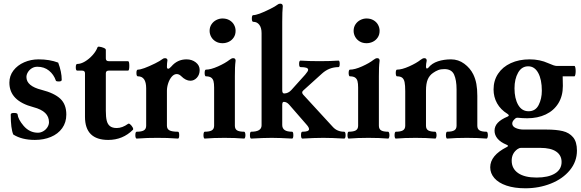

<svg xmlns="http://www.w3.org/2000/svg" viewBox="-20 -746 3142 1039"><path d="M51.8 -18.1Q38.1 -50.3 38.1 -126Q38.1 -134.8 55.2 -134.8Q74.7 -134.8 75.2 -127Q77.6 -100.6 107.9 -64.9Q140.1 -27.8 185.1 -27.8Q200.2 -27.8 214.1 -35.9Q228 -43.9 236.6 -57.4Q245.1 -70.8 245.1 -85Q245.1 -114.7 224.4 -134.8Q203.6 -154.8 161.1 -166Q95.7 -183.1 63.2 -216.1Q30.8 -249 30.8 -298.8Q30.8 -335.9 52.7 -364.5Q74.7 -393.1 110.8 -408.9Q147 -424.8 189 -424.8Q248.5 -424.8 294.9 -407.2Q314 -356.9 314 -314Q314 -305.2 298.8 -305.2Q282.7 -305.2 282.2 -310.1Q271 -342.8 245.1 -363.8Q219.2 -384.8 182.1 -384.8Q165.5 -384.8 152.1 -376.5Q138.7 -368.2 130.9 -355.2Q123 -342.3 123 -329.1Q123 -280.3 205.1 -259.8Q273.9 -242.2 306.4 -211.7Q338.9 -181.2 338.9 -126Q338.9 -83.5 316.4 -52.2Q293.9 -21 255.1 -4.9Q216.3 11.2 168.9 11.2Q98.1 11.2 51.8 -18.1Z M439.9 -113.8V-349.1Q439.9 -363.8 424.8 -363.8H397.9Q390.1 -363.8 390.1 -381.8Q390.1 -399.9 397.9 -399.9Q417.5 -399.9 439.9 -413.3Q462.4 -426.8 481.2 -447.8Q500 -468.8 507.8 -490.2Q509.8 -493.7 515.1 -493.7Q519 -493.7 528.8 -491.2Q540.5 -487.8 546.6 -484.4Q552.7 -481 552.7 -476.1V-430.2Q552.7 -415 567.9 -415H672.9Q679.7 -415 679.7 -389.6Q679.7 -363.8 672.9 -363.8H567.9Q552.7 -363.8 552.7 -349.1V-146Q552.7 -112.8 557.6 -93Q562.5 -73.2 575.4 -63.2Q588.4 -53.2 611.8 -53.2Q641.6 -53.2 672.9 -75.7Q675.3 -77.1 676.3 -77.1Q682.6 -77.1 691.7 -65.9Q700.7 -54.7 700.7 -47.4Q700.7 -44.9 699.7 -43.9Q644.5 11.2 565.9 11.2Q439.9 11.2 439.9 -113.8Z M1060.5 -367.2Q1060.5 -341.8 1045.4 -325.4Q1030.3 -309.1 1010.3 -309.1Q985.4 -309.1 960.4 -334Q949.2 -345.2 936.5 -345.2Q921.9 -345.2 909.7 -331.3Q897.5 -317.4 890.4 -296.1Q883.3 -274.9 883.3 -254.9V-65.9Q883.3 -47.9 897.2 -40.5Q911.1 -33.2 942.9 -33.2Q949.7 -33.2 949.7 -14.6Q949.7 3.9 942.9 3.9Q905.3 1.5 884.5 0.7Q863.8 0 831.5 0Q798.8 0 778.3 0.7Q757.8 1.5 719.7 3.9Q716.3 3.9 714.4 -1Q712.4 -5.9 712.4 -14.6Q712.4 -33.2 719.7 -33.2Q746.1 -33.2 758.5 -40.5Q771 -47.9 771 -65.9V-268.1Q771 -333 726.1 -333Q718.3 -333 718.3 -351.1Q718.3 -369.1 726.1 -369.1Q750.5 -369.1 819.3 -402.8Q846.7 -416.5 858.4 -425.8Q864.7 -431.2 872.6 -431.2Q884.8 -431.2 886.2 -420.9Q883.3 -402.8 883.3 -384.8Q883.3 -374 890.1 -374Q896.5 -374 907.2 -386.2Q939.9 -424.8 989.3 -424.8Q1018.6 -424.8 1039.6 -408.4Q1060.5 -392.1 1060.5 -367.2Z M1114.3 -579.1Q1114.3 -599.1 1124.5 -614.5Q1134.8 -629.9 1150.9 -637.9Q1167 -646 1184.1 -646Q1205.6 -646 1221.7 -636.7Q1237.8 -627.4 1246.3 -612.1Q1254.9 -596.7 1254.9 -579.1Q1254.9 -558.1 1244.6 -543Q1234.4 -527.8 1218.3 -520Q1202.1 -512.2 1184.1 -512.2Q1163.1 -512.2 1147.2 -521.7Q1131.3 -531.2 1122.8 -546.6Q1114.3 -562 1114.3 -579.1ZM1308.1 -14.6Q1308.1 -7.3 1306.2 -1.7Q1304.2 3.9 1301.3 3.9Q1253.9 0 1194.3 0Q1134.8 0 1087.4 3.9Q1084.5 3.9 1082.8 -1.5Q1081.1 -6.8 1081.1 -14.6Q1081.1 -22.5 1082.8 -27.8Q1084.5 -33.2 1087.4 -33.2Q1113.8 -33.2 1126.2 -40.5Q1138.7 -47.9 1138.7 -65.9V-272Q1138.7 -293.9 1135.3 -306.9Q1131.8 -319.8 1122.1 -326.4Q1112.3 -333 1093.8 -333Q1090.8 -333 1089.1 -338.4Q1087.4 -343.8 1087.4 -351.1Q1087.4 -358.9 1089.1 -364Q1090.8 -369.1 1093.8 -369.1Q1120.6 -369.1 1159.9 -386.7Q1199.2 -404.3 1222.2 -422.4Q1228.5 -427.2 1232.9 -429.2Q1237.3 -431.2 1242.7 -431.2Q1248.5 -431.2 1251.7 -427.7Q1254.9 -424.3 1254.9 -418Q1252.4 -397.9 1251.7 -379.2Q1251 -360.4 1251 -333V-65.9Q1251 -47.9 1262.9 -40.5Q1274.9 -33.2 1301.3 -33.2Q1304.2 -33.2 1306.2 -27.6Q1308.1 -22 1308.1 -14.6Z M1332.5 -14.6Q1332.5 -33.2 1339.4 -33.2Q1395.5 -33.2 1395.5 -67.9V-566.9Q1395.5 -595.7 1383.3 -611.8Q1371.1 -627.9 1350.6 -627.9Q1342.8 -627.9 1342.8 -646Q1342.8 -664.1 1350.6 -664.1Q1375 -664.1 1440.4 -696.8Q1472.7 -712.9 1482.4 -721.2Q1487.8 -726.1 1496.6 -726.1Q1509.8 -726.1 1510.3 -712.9Q1507.3 -685.1 1507.3 -627.9V-257.8Q1507.3 -240.2 1517.6 -240.2Q1539.6 -240.2 1556.6 -258.8L1631.3 -341.8Q1647.5 -360.4 1647.5 -368.2Q1647.5 -376 1637.5 -379.4Q1627.4 -382.8 1606.4 -382.8Q1598.6 -382.8 1598.6 -400.4Q1598.6 -418 1606.4 -418Q1653.3 -415 1709 -415Q1764.6 -415 1811.5 -418Q1818.4 -418 1818.4 -400.4Q1818.4 -382.8 1811.5 -382.8Q1761.2 -382.8 1722.7 -348.1L1620.6 -255.9Q1616.2 -251.5 1615.2 -247.1Q1615.2 -239.3 1620.6 -233.9L1781.2 -59.1Q1804.7 -33.2 1842.3 -33.2Q1850.1 -33.2 1850.1 -14.6Q1850.1 3.9 1842.3 3.9Q1807.1 2 1782 1Q1756.8 0 1729.5 0Q1702.1 0 1676.8 1Q1651.4 2 1616.2 3.9Q1612.8 3.9 1610.8 -1Q1608.9 -5.9 1608.9 -14.6Q1608.9 -33.2 1616.2 -33.2Q1652.3 -33.2 1652.3 -46.9Q1652.3 -56.6 1639.6 -70.8L1544.4 -180.2Q1531.2 -194.8 1515.6 -194.8Q1507.3 -194.8 1507.3 -178.2V-69.8Q1507.3 -51.3 1520.5 -42.2Q1533.7 -33.2 1560.5 -33.2Q1567.4 -33.2 1567.4 -14.6Q1567.4 3.9 1560.5 3.9Q1524.4 2 1499.3 1Q1474.1 0 1450.2 0Q1426.3 0 1401.1 1Q1376 2 1339.4 3.9Q1332.5 3.9 1332.5 -14.6Z M1893.6 -579.1Q1893.6 -599.1 1903.8 -614.5Q1914.1 -629.9 1930.2 -637.9Q1946.3 -646 1963.4 -646Q1984.9 -646 2001 -636.7Q2017.1 -627.4 2025.6 -612.1Q2034.2 -596.7 2034.2 -579.1Q2034.2 -558.1 2023.9 -543Q2013.7 -527.8 1997.6 -520Q1981.4 -512.2 1963.4 -512.2Q1942.4 -512.2 1926.5 -521.7Q1910.6 -531.2 1902.1 -546.6Q1893.6 -562 1893.6 -579.1ZM2087.4 -14.6Q2087.4 -7.3 2085.4 -1.7Q2083.5 3.9 2080.6 3.9Q2033.2 0 1973.6 0Q1914.1 0 1866.7 3.9Q1863.8 3.9 1862.1 -1.5Q1860.4 -6.8 1860.4 -14.6Q1860.4 -22.5 1862.1 -27.8Q1863.8 -33.2 1866.7 -33.2Q1893.1 -33.2 1905.5 -40.5Q1918 -47.9 1918 -65.9V-272Q1918 -293.9 1914.6 -306.9Q1911.1 -319.8 1901.4 -326.4Q1891.6 -333 1873 -333Q1870.1 -333 1868.4 -338.4Q1866.7 -343.8 1866.7 -351.1Q1866.7 -358.9 1868.4 -364Q1870.1 -369.1 1873 -369.1Q1899.9 -369.1 1939.2 -386.7Q1978.5 -404.3 2001.5 -422.4Q2007.8 -427.2 2012.2 -429.2Q2016.6 -431.2 2022 -431.2Q2027.8 -431.2 2031 -427.7Q2034.2 -424.3 2034.2 -418Q2031.7 -397.9 2031 -379.2Q2030.3 -360.4 2030.3 -333V-65.9Q2030.3 -47.9 2042.2 -40.5Q2054.2 -33.2 2080.6 -33.2Q2083.5 -33.2 2085.4 -27.6Q2087.4 -22 2087.4 -14.6Z M2620.1 -14.6Q2620.1 -7.3 2618.2 -1.7Q2616.2 3.9 2613.3 3.9Q2565.9 0 2506.3 0Q2446.8 0 2399.4 3.9Q2396.5 3.9 2394.8 -1.5Q2393.1 -6.8 2393.1 -14.6Q2393.1 -22.5 2394.8 -27.8Q2396.5 -33.2 2399.4 -33.2Q2425.8 -33.2 2438.2 -40.5Q2450.7 -47.9 2450.7 -65.9V-262.2Q2450.7 -312.5 2437.3 -342.3Q2423.8 -372.1 2384.8 -372.1Q2365.2 -372.1 2351.3 -366.7Q2337.4 -361.3 2323.7 -351.6Q2304.2 -338.4 2294.7 -316.2Q2285.2 -293.9 2285.2 -254.9V-65.9Q2285.2 -47.9 2297.1 -40.5Q2309.1 -33.2 2335.4 -33.2Q2338.4 -33.2 2340.3 -27.6Q2342.3 -22 2342.3 -14.6Q2342.3 -7.3 2340.3 -1.7Q2338.4 3.9 2335.4 3.9Q2288.1 0 2228.5 0Q2168.9 0 2121.6 3.9Q2118.7 3.9 2116.9 -1.5Q2115.2 -6.8 2115.2 -14.6Q2115.2 -22.5 2116.9 -27.8Q2118.7 -33.2 2121.6 -33.2Q2147.9 -33.2 2160.4 -40.5Q2172.9 -47.9 2172.9 -65.9V-252.4Q2172.9 -284.7 2169.4 -301.3Q2166 -317.9 2156.5 -325.4Q2147 -333 2127.9 -333Q2125 -333 2123.3 -338.4Q2121.6 -343.8 2121.6 -351.1Q2121.6 -358.9 2123.3 -364Q2125 -369.1 2127.9 -369.1Q2154.8 -369.1 2194.1 -386.7Q2233.4 -404.3 2256.3 -422.4Q2262.7 -427.2 2267.1 -429.2Q2271.5 -431.2 2276.9 -431.2Q2282.7 -431.2 2285.9 -427.7Q2289.1 -424.3 2289.1 -418Q2285.2 -399.9 2285.2 -384.8Q2285.2 -375.5 2290 -375.5Q2295.4 -375.5 2298.3 -379.9Q2316.9 -403.3 2349.6 -414.1Q2382.3 -424.8 2420.4 -424.8Q2460.4 -424.8 2492.4 -401.1Q2524.4 -377.4 2541 -343.8Q2552.7 -319.8 2557.9 -291.7Q2563 -263.7 2563 -227.1V-65.9Q2563 -47.9 2575 -40.5Q2586.9 -33.2 2613.3 -33.2Q2616.2 -33.2 2618.2 -27.6Q2620.1 -22 2620.1 -14.6Z M2938 -44.9Q2990.2 -44.9 3025.1 -36.6Q3060.1 -28.3 3081.1 -3.4Q3102.1 21.5 3102.1 68.8Q3102.1 128.4 3063.7 175Q3025.4 221.7 2961.2 247.3Q2897 272.9 2822.8 272.9Q2763.7 272.9 2720.7 258.3Q2677.7 243.7 2655.3 217.8Q2632.8 191.9 2632.8 159.2Q2632.8 95.2 2722.2 49.8Q2729 46.9 2729 43Q2729 40.5 2721.2 37.1Q2689 23.9 2672.6 4.4Q2656.2 -15.1 2656.2 -38.6Q2656.2 -63 2673.6 -81.5Q2690.9 -100.1 2727.1 -115.2Q2733.4 -118.2 2733.4 -121.6Q2733.4 -125 2726.1 -129.9Q2689 -152.8 2669.9 -187Q2650.9 -221.2 2650.9 -262.2Q2650.9 -310.1 2675.3 -346.9Q2699.7 -383.8 2744.1 -404.3Q2788.6 -424.8 2846.2 -424.8Q2901.4 -424.8 2947.3 -403.8Q2979.5 -389.2 2992.2 -389.2H3088.4Q3091.3 -389.2 3093.3 -380.9Q3095.2 -372.6 3095.2 -361.3Q3095.2 -350.1 3093.3 -341.6Q3091.3 -333 3088.4 -333H3024.9Q3025.9 -314.5 3025.9 -280.8Q3025.9 -226.6 3001.5 -187Q2977.1 -147.5 2933.3 -126.7Q2889.6 -106 2833 -106Q2809.1 -106 2781.2 -108.9Q2773.4 -108.9 2770 -106Q2760.7 -98.1 2756.3 -91.6Q2752 -85 2752 -77.6Q2752 -62 2770.5 -53.5Q2789.1 -44.9 2814 -44.9ZM2764.2 -268.1Q2764.2 -213.4 2783.9 -178.7Q2803.7 -144 2840.3 -144Q2877.9 -144 2895 -178Q2912.1 -211.9 2912.1 -254.9Q2912.1 -315.4 2892.6 -351.3Q2873 -387.2 2838.4 -387.2Q2803.2 -387.2 2783.7 -352.8Q2764.2 -318.4 2764.2 -268.1ZM3019 130.4Q3019 94.2 2989.7 74.2Q2960.4 54.2 2903.8 54.2H2799.8Q2790 54.2 2780.3 61Q2749 83.5 2749 123.5Q2749 166.5 2783.9 190.7Q2818.8 214.8 2883.8 214.8Q2946.8 214.8 2982.9 192.9Q3019 170.9 3019 130.4Z"/></svg>

Font: JuniusX
Style: Bold
Weight: 700
Designer: Peter S. Baker
Foundry: Briery Creek Software
Version: Version 1.004